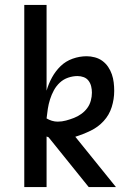

<svg xmlns="http://www.w3.org/2000/svg" viewBox="-20 -755 540 775"><path d="M338 0 176 -201Q174 -202 172 -202.5Q170 -203 168 -204V0H78V-735H168V-389Q176 -417 190 -442.5Q204 -468 224.5 -488Q245 -508 273 -518Q301 -528 330 -528Q346 -528 363 -523.5Q380 -519 393.5 -509Q407 -499 416.5 -485Q426 -471 431.5 -455Q437 -439 439 -422Q441 -405 441 -388Q441 -355 431 -323Q421 -291 398.5 -266.5Q376 -242 346 -227.5Q316 -213 284 -203L448 0ZM213 -264Q230 -264 246.5 -268.5Q263 -273 278.5 -279Q294 -285 308 -295Q322 -305 332 -318.5Q342 -332 346.5 -348.5Q351 -365 351 -381Q351 -394 348 -406.5Q345 -419 337.5 -429Q330 -439 318 -443.5Q306 -448 293 -448Q274 -448 255 -441.5Q236 -435 221.5 -421.5Q207 -408 197.5 -390.5Q188 -373 182 -354Q176 -335 173 -315.5Q170 -296 168 -277Q178 -271 189.5 -267.5Q201 -264 213 -264Z"/></svg>

Font: Iosevka Bendy Medium
Style: Regular
Weight: 500
Monospace: yes
Designer: Belleve Invis
Foundry: Belleve Invis
Version: Version 30.1.2